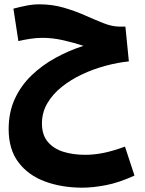

<svg xmlns="http://www.w3.org/2000/svg" viewBox="-20 -597 672 888"><path d="M361 271Q266 271 188.5 242.5Q111 214 65.5 154Q20 94 20 0Q20 -77 48 -138.5Q76 -200 125 -247.5Q174 -295 236 -329Q298 -363 366 -385Q324 -399 274 -410.5Q224 -422 176 -422Q149 -422 119.5 -417.5Q90 -413 65 -407L42 -557Q72 -565 102.5 -571Q133 -577 162 -577Q222 -577 275 -561.5Q328 -546 374 -525.5Q420 -505 459.5 -489.5Q499 -474 532 -474H560L576 -313Q525 -308 469 -293Q413 -278 360.5 -253.5Q308 -229 266 -195.5Q224 -162 199 -119.5Q174 -77 174 -26Q174 27 201 59Q228 91 273 105Q318 119 374 119Q416 119 460 110Q504 101 558 81L602 215Q530 248 469.5 259.5Q409 271 361 271Z"/></svg>

Font: Noto Sans Arabic UI Cn XBd
Style: Regular
Weight: 800
Width: 3
Designer: Monotype Design Team, Nadine Chahine and Nizar Qandah
Foundry: Monotype Imaging Inc.
Version: Version 2.010; ttfautohint (v1.8.4.7-5d5b)